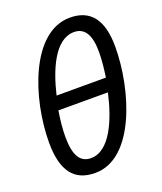

<svg xmlns="http://www.w3.org/2000/svg" viewBox="-136 -812 768 911"><g transform="rotate(-20 248.0 -357.0)"><path d="M188 10C385 10 481 -303 481 -522C481 -658 428 -724 325 -724C129 -724 30 -420 30 -200C30 -57 82 10 188 10ZM389 -398H140C169 -521 224 -653 320 -653C373 -653 400 -611 400 -524C400 -488 396 -445 389 -398ZM193 -63C140 -63 112 -103 112 -199C112 -236 116 -279 124 -329H374C346 -203 289 -63 193 -63Z"/></g></svg>

Font: Noto Sans ExtraCondensed
Style: Italic
Weight: 400
Width: 2
Italic angle: -12°
Designer: Monotype Design Team
Foundry: Monotype Imaging Inc.
Version: Version 2.013